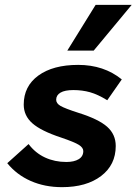

<svg xmlns="http://www.w3.org/2000/svg" viewBox="-20 -763 564 793"><path d="M10 -89 98 -168Q126 -131 166 -112.5Q206 -94 254 -94Q286 -94 305 -105.5Q324 -117 324 -139Q324 -153 306 -164.5Q288 -176 232 -195Q150 -222 114 -253.5Q78 -285 78 -331Q78 -407 138.5 -451Q199 -495 303 -495Q409 -495 483 -435L423 -349Q384 -373 352 -382Q320 -391 283 -391Q248 -391 230 -380.5Q212 -370 212 -351Q212 -336 230 -325.5Q248 -315 304 -297Q387 -271 422.5 -239.5Q458 -208 458 -160Q458 -82 397.5 -36Q337 10 236 10Q165 10 107 -15.5Q49 -41 10 -89ZM375 -743H524L367 -554H258Z"/></svg>

Font: Niramit
Style: Bold Italic
Weight: 700
Italic angle: -10°
Designer: Katatrad Aksorn Co.,Ltd.
Foundry: Cadson Demak Co.,Ltd.
Version: Version 1.001; ttfautohint (v1.6)